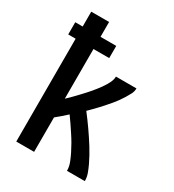

<svg xmlns="http://www.w3.org/2000/svg" viewBox="-178 -838 855 941"><g transform="rotate(30 250.0 -367.5)"><path d="M60 0V-582H18V-651H60V-735H161V-651H250V-582H161V-301Q171 -310 181 -320Q191 -330 200.5 -340Q210 -350 219.5 -360Q229 -370 238.5 -380.5Q248 -391 257 -401.5Q266 -412 274.5 -423Q283 -434 291 -445Q299 -456 306 -468Q313 -480 318.5 -493Q324 -506 324 -520H440Q440 -503 432 -487.5Q424 -472 415 -457.5Q406 -443 396 -429Q386 -415 375 -402Q364 -389 352.5 -376Q341 -363 329.5 -350.5Q318 -338 306 -326Q294 -314 282 -302Q295 -285 308 -267.5Q321 -250 333.5 -232Q346 -214 358 -196Q370 -178 381.5 -159.5Q393 -141 403.5 -122Q414 -103 423.5 -83Q433 -63 440.5 -42.5Q448 -22 448 0H347Q347 -23 338.5 -45Q330 -67 319.5 -88Q309 -109 297.5 -129Q286 -149 273 -168.5Q260 -188 247 -207.5Q234 -227 220 -246Q206 -233 191 -220Q176 -207 161 -195V0Z"/></g></svg>

Font: Zed Mono Semibold
Style: Regular
Weight: 600
Monospace: yes
Designer: Belleve Invis
Foundry: Belleve Invis
Version: Version 1.0.0; ttfautohint (v1.8.4)